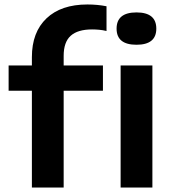

<svg xmlns="http://www.w3.org/2000/svg" viewBox="-20 -838 777 858"><path d="M122.5 0V-432.5H18.5V-545.5H122.5V-582.5Q122.5 -694 187.8 -756Q253 -818 370.5 -818Q415.5 -818 456 -810V-699.5Q439.5 -703.5 423.2 -705Q407 -706.5 391.5 -706.5Q327.5 -706.5 296 -678.2Q264.5 -650 264.5 -588.5V-545.5H440V-432.5H264.5V0ZM590 -638Q501 -638 501 -710Q501 -782.5 590 -782.5Q678.5 -782.5 678.5 -710Q678.5 -638 590 -638ZM519 0V-545.5H661V0Z"/></svg>

Font: Encode Sans Expanded Expanded SemiBold
Style: Regular
Weight: 600
Width: 7
Designer: Multiple Designers
Foundry: Impallari Type
Version: Version 3.000; ttfautohint (v1.8.3) -l 8 -r 50 -G 200 -x 14 